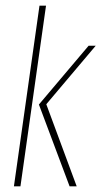

<svg xmlns="http://www.w3.org/2000/svg" viewBox="-20 -656 357 676"><path d="M29 0 119 -636H142L52 0ZM225 0 117 -288 292 -495H317L143 -289L250 0Z"/></svg>

Font: Alumni Sans SC Thin
Style: Italic
Weight: 100
Italic angle: -8°
Designer: Robert E. Leuschke
Foundry: Robert E. Leuschke
Version: Version 1.016